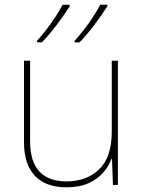

<svg xmlns="http://www.w3.org/2000/svg" viewBox="-20 -786 613 816"><path d="M481 -528V0H460L456 -111H454Q443 -81 419 -53Q395 -25 356.5 -7.5Q318 10 262 10Q174 10 128 -39Q82 -88 82 -182V-528H108V-186Q108 -98 148 -56.5Q188 -15 262 -15Q348 -15 401.5 -66.5Q455 -118 455 -226V-528ZM436 -759Q414 -724 382 -681.5Q350 -639 318 -606H297V-612Q315 -632 336 -659Q357 -686 376 -715Q395 -744 406 -766H436ZM276 -759Q254 -724 222 -681.5Q190 -639 158 -606H137V-612Q155 -632 176 -659Q197 -686 216 -715Q235 -744 246 -766H276Z"/></svg>

Font: Noto Sans Thaana Thin
Style: Regular
Weight: 100
Designer: David Williams
Foundry: Google Inc.
Version: Version 3.001; ttfautohint (v1.8.4.7-5d5b)